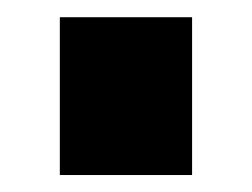

<svg xmlns="http://www.w3.org/2000/svg" viewBox="-20 -442 294 224"><path d="M49.8 -237.8V-421.9H204.1V-237.8Z"/></svg>

Font: Rawline Black
Style: Regular
Weight: 900
Designer: Matt McInerney, Pablo Impallari, Rodrigo Fuenzalida
Foundry: Matt McInerney, Pablo Impallari, Rodrigo Fuenzalida
Version: Version 4.020;PS 004.020;hotconv 1.0.88;makeotf.lib2.5.64775